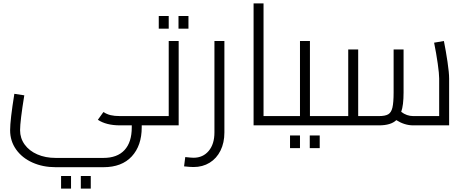

<svg xmlns="http://www.w3.org/2000/svg" viewBox="-20 -743 2759 1138"><path d="M895 -27Q895 -13 891 -6.5Q887 0 875 0H820V12Q820 120 761 184Q702 248 593 248H310Q234 248 172.5 220.5Q111 193 75.5 143Q40 93 40 29Q40 -32 65 -187L124 -178Q99 -25 99 29Q99 76 126 113.5Q153 151 201 172Q249 193 310 193H593Q675 193 718 146.5Q761 100 761 12V0H691Q610 0 560 -33L593 -79Q613 -66 635.5 -60.5Q658 -55 691 -55H875Q887 -55 891 -48Q895 -41 895 -27ZM342 300H401V375H342ZM459 300H518V375H459Z M1039 -500V0H875Q863 0 859 -6.5Q855 -13 855 -27Q855 -41 859 -48Q863 -55 875 -55H980V-500ZM921 -648H980V-573H921ZM1038 -648H1097V-573H1038Z M1071 243 1078 188Q1116 192 1127 192Q1183 192 1217 151.5Q1251 111 1251 42V-500H1310V42Q1310 103 1287 149.5Q1264 196 1222.5 221.5Q1181 247 1127 247Q1107 247 1071 243Z M1673 -27Q1673 -13 1669 -6.5Q1665 0 1653 0H1483V-723H1542V-55H1653Q1665 -55 1669 -48Q1673 -41 1673 -27Z M1941 -27Q1941 -13 1937 -6.5Q1933 0 1921 0H1653Q1641 0 1637 -6.5Q1633 -13 1633 -27Q1633 -41 1637 -48Q1641 -55 1653 -55H1758V-500H1817V-55H1921Q1933 -55 1937 -48Q1941 -41 1941 -27ZM1699 60H1758V135H1699ZM1816 60H1875V135H1816Z M2642 -278V0H2429Q2378 0 2329 -31Q2297 0 2226 0H1921Q1909 0 1905 -6.5Q1901 -13 1901 -27Q1901 -41 1905 -48Q1909 -55 1921 -55H2044V-450H2103V-55H2226Q2263 -55 2281 -65.5Q2299 -76 2306 -105.5Q2313 -135 2313 -195V-450H2372V-195Q2372 -119 2358 -80Q2391 -55 2429 -55H2583V-278Q2583 -306 2574.5 -366Q2566 -426 2553 -490L2611 -500Q2623 -440 2632.5 -376Q2642 -312 2642 -278Z"/></svg>

Font: Cairo Light
Style: Regular
Weight: 300
Designer: Mohamed Gaber, Accademia di Belle Arti di Urbino and others
Foundry: Kief Type Foundry, Accademia di Belle Arti di Urbino and others
Version: Version 3.011